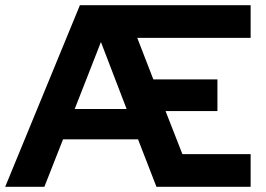

<svg xmlns="http://www.w3.org/2000/svg" viewBox="-24 -720 1026 740"><path d="M-4 0 284 -700H942V-574H505L567 -414H814V-292H614L679 -126H942V0H579L508 -183H219L147 0ZM264 -300H464L365 -558Z"/></svg>

Font: Red Hat Display
Style: Bold
Weight: 700
Designer: Pentagram, MCKL
Foundry: Pentagram, MCKL
Version: Version 1.023; ttfautohint (v1.8.3)